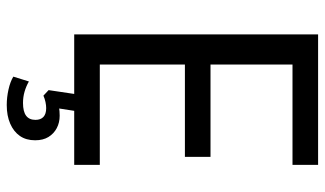

<svg xmlns="http://www.w3.org/2000/svg" viewBox="-212 -532 940 555"><g transform="rotate(90 257.5 -255.0)"><path d="M80 0V-705H457V-631H167V-394H434V-320H167V-74H457V0ZM284 195Q262 195 239.5 190Q217 185 202 176L216 131Q230 139 245.5 143.5Q261 148 278 148Q303 148 315 139Q327 130 327 112Q327 97 318.5 89Q310 81 293 81Q285 81 275.5 83Q266 85 257 89L241 74L255 -20H304L292 57L269 50Q277 46 289.5 44Q302 42 315 42Q335 42 351 50.5Q367 59 376.5 74.5Q386 90 386 113Q386 139 373.5 157Q361 175 338 185Q315 195 284 195Z"/></g></svg>

Font: Nunito Sans 10pt Condensed Medium
Style: Regular
Weight: 500
Width: 3
Designer: Vernon Adams
Foundry: Vernon Adams
Version: Version 3.101;gftools[0.9.27]